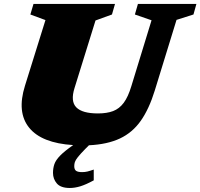

<svg xmlns="http://www.w3.org/2000/svg" viewBox="-20 -727 1022 980"><path d="M359 121Q359 138 368.2 144.8Q377.5 151.5 399 151.5Q413.5 151.5 426 148.5Q438.5 145.5 458.5 138.5V193.5Q418 215.5 389.8 224Q361.5 232.5 336.5 232.5Q290 232.5 270.2 209.5Q250.5 186.5 250.5 155.5Q250.5 131.5 257.5 111Q264.5 90.5 286.5 67.8Q308.5 45 353.5 13.5Q192.5 3.5 128.8 -75.2Q65 -154 107.5 -289.5L212 -624.5L135 -653L151 -707H567L551.5 -653L467.5 -622.5L360.5 -278Q339 -210 369.5 -179Q400 -148 480 -148Q525.5 -148 557.2 -160Q589 -172 611.5 -202.2Q634 -232.5 650.5 -287.5L753.5 -623.5L668.5 -653L684 -707H982.5L967.5 -653L881 -625.5L770 -265Q741 -171 698.8 -110.8Q656.5 -50.5 592.2 -20.2Q528 10 434 14.5L414.5 34Q389.5 59.5 377.5 74.8Q365.5 90 362.2 100Q359 110 359 121Z"/></svg>

Font: Newsreader Caption ExtraBold
Style: Italic
Weight: 800
Italic angle: -17°
Designer: Hugues Gentile
Foundry: Production Type
Version: Version 1.001